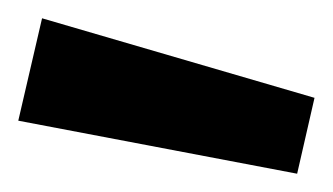

<svg xmlns="http://www.w3.org/2000/svg" viewBox="-20 -836 364 210"><path d="M305 -646 0 -704 26 -816 324 -729Z"/></svg>

Font: Ruda SemiBold
Style: Bold
Weight: 900
Designer: Mariela Monsalve and Angelina Sanchez
Foundry: Mariela Monsalve and Angelina Sanchez
Version: Version 2.000